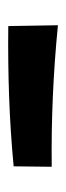

<svg xmlns="http://www.w3.org/2000/svg" viewBox="132 -518 160 464"><g transform="rotate(-90 212.0 -286.0)"><path d="M383 -226Q211 -243 41 -241L42 -333Q126 -341 211 -344Q296 -347 381 -346Z"/></g></svg>

Font: Marhey
Style: Regular
Weight: 400
Designer: Nur Syamsi & Bustanul Arifin
Foundry: Namelatype
Version: Version 1.000; ttfautohint (v1.8.4.7-5d5b)